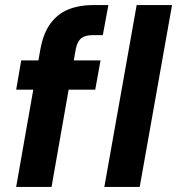

<svg xmlns="http://www.w3.org/2000/svg" viewBox="-20 -740 701 760"><path d="M44 0 140 -546Q152 -610 180.5 -648Q209 -686 251.5 -703Q294 -720 348 -720H409L387 -601H348Q317 -601 301.5 -588.5Q286 -576 280 -546L184 0ZM44 -385 64 -501H378L357 -385ZM393 0 521 -720H661L533 0Z"/></svg>

Font: DM Sans 17pt ExtraBold
Style: Italic
Weight: 800
Italic angle: -10°
Version: Version 4.004;gftools[0.9.30]